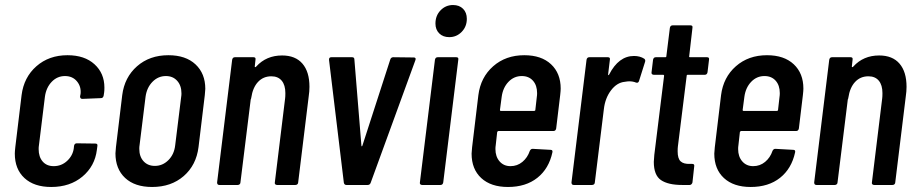

<svg xmlns="http://www.w3.org/2000/svg" viewBox="-20 -737 3651 765"><path d="M39 -125Q39 -133 41 -151L66 -358Q75 -429 125 -473Q175 -517 249 -517Q317 -517 356.5 -481Q396 -445 396 -388Q396 -375 395 -369L393 -356Q391 -346 382 -346L308 -343Q299 -343 299 -353L301 -363Q304 -392 286.5 -413Q269 -434 239 -434Q208 -434 186 -411Q164 -388 159 -352L135 -157Q134 -152 134 -143Q134 -112 150 -93.5Q166 -75 194 -75Q225 -75 247.5 -96Q270 -117 274 -146L275 -156Q277 -166 286 -166L360 -165Q370 -165 368 -155L366 -140Q358 -75 308.5 -33.5Q259 8 184 8Q116 8 77.5 -27.5Q39 -63 39 -125Z M440 -126Q440 -133 442 -151L467 -358Q476 -429 526 -473Q576 -517 651 -517Q720 -517 759 -480.5Q798 -444 798 -383Q798 -376 796 -358L771 -151Q762 -79 712 -35.5Q662 8 586 8Q517 8 478.5 -28Q440 -64 440 -126ZM678 -158 702 -352Q703 -357 703 -365Q703 -396 686 -415Q669 -434 641 -434Q610 -434 587.5 -411Q565 -388 560 -352L536 -158Q535 -153 535 -144Q535 -113 552 -94.5Q569 -76 597 -76Q628 -76 651 -99Q674 -122 678 -158Z M1213 -391Q1213 -373 1210 -353L1168 -10Q1168 -6 1165 -3Q1162 0 1157 0H1084Q1079 0 1076.5 -3Q1074 -6 1075 -10L1116 -345Q1117 -352 1117 -366Q1117 -398 1102.5 -415.5Q1088 -433 1061 -433Q1029 -433 1008 -410.5Q987 -388 981 -347Q980 -341 979 -341L938 -10Q938 -6 935 -3Q932 0 927 0H854Q845 0 845 -10L905 -499Q907 -509 916 -509H990Q1000 -509 998 -499L995 -472Q995 -470 997 -469.5Q999 -469 1001 -472Q1041 -516 1104 -516Q1157 -516 1185 -483.5Q1213 -451 1213 -391Z M1350 -9 1291 -498V-500Q1291 -509 1300 -509H1383Q1392 -509 1392 -500L1420 -157Q1420 -154 1421.5 -154Q1423 -154 1424 -157L1535 -500Q1538 -509 1547 -509L1629 -508Q1634 -508 1635.5 -505Q1637 -502 1635 -497L1457 -9Q1454 0 1445 0H1360Q1352 0 1350 -9Z M1715 -643Q1715 -675 1735.5 -696Q1756 -717 1785 -717Q1810 -717 1825 -702Q1840 -687 1840 -662Q1840 -631 1819.5 -610Q1799 -589 1770 -589Q1745 -589 1730 -604Q1715 -619 1715 -643ZM1653 -10 1713 -499Q1715 -509 1724 -509H1798Q1808 -509 1806 -499L1746 -10Q1744 0 1735 0H1662Q1657 0 1654.5 -3Q1652 -6 1653 -10Z M2185 -215H1966Q1963 -215 1961 -211L1955 -157Q1954 -152 1954 -143Q1954 -113 1970.5 -94Q1987 -75 2014 -75Q2041 -75 2061.5 -92Q2082 -109 2091 -136Q2095 -144 2102 -144L2174 -140Q2179 -140 2180.5 -137Q2182 -134 2181 -130Q2167 -65 2121 -28.5Q2075 8 2004 8Q1936 8 1897.5 -27.5Q1859 -63 1859 -125Q1859 -132 1861 -150L1886 -358Q1895 -429 1945 -473Q1995 -517 2069 -517Q2137 -517 2175.5 -481Q2214 -445 2214 -384Q2214 -376 2212 -358L2196 -225Q2194 -215 2185 -215ZM1979 -352 1972 -299Q1972 -295 1976 -295H2108Q2110 -295 2111.5 -296Q2113 -297 2113 -299L2119 -352Q2120 -357 2120 -366Q2120 -397 2103.5 -415.5Q2087 -434 2059 -434Q2028 -434 2006 -411Q1984 -388 1979 -352Z M2547 -503Q2553 -498 2550 -490L2526 -414Q2523 -405 2514 -408Q2502 -413 2487 -413Q2481 -413 2469 -411Q2438 -408 2414.5 -377Q2391 -346 2386 -302L2350 -10Q2350 -6 2347 -3Q2344 0 2339 0H2266Q2257 0 2257 -10L2317 -499Q2319 -509 2328 -509H2402Q2412 -509 2410 -499L2403 -441Q2403 -438 2404.5 -437.5Q2406 -437 2407 -440Q2445 -514 2506 -514Q2530 -514 2547 -503Z M2788 -439H2720Q2716 -439 2716 -435L2681 -154Q2680 -147 2680 -134Q2680 -105 2692 -94Q2704 -83 2729 -84H2738Q2748 -84 2746 -74L2739 -10Q2738 -6 2735 -3Q2732 0 2728 0H2698Q2642 0 2613.5 -19.5Q2585 -39 2585 -92Q2585 -100 2587 -120L2626 -435Q2626 -439 2622 -439H2585Q2580 -439 2577.5 -442Q2575 -445 2576 -449L2582 -499Q2584 -509 2593 -509H2631Q2635 -509 2635 -513L2649 -626Q2651 -636 2660 -636H2731Q2741 -636 2739 -626L2726 -513Q2725 -512 2726 -510.5Q2727 -509 2729 -509H2797Q2807 -509 2805 -499L2799 -449Q2797 -439 2788 -439Z M3152 -215H2933Q2930 -215 2928 -211L2922 -157Q2921 -152 2921 -143Q2921 -113 2937.5 -94Q2954 -75 2981 -75Q3008 -75 3028.5 -92Q3049 -109 3058 -136Q3062 -144 3069 -144L3141 -140Q3146 -140 3147.5 -137Q3149 -134 3148 -130Q3134 -65 3088 -28.5Q3042 8 2971 8Q2903 8 2864.5 -27.5Q2826 -63 2826 -125Q2826 -132 2828 -150L2853 -358Q2862 -429 2912 -473Q2962 -517 3036 -517Q3104 -517 3142.5 -481Q3181 -445 3181 -384Q3181 -376 3179 -358L3163 -225Q3161 -215 3152 -215ZM2946 -352 2939 -299Q2939 -295 2943 -295H3075Q3077 -295 3078.5 -296Q3080 -297 3080 -299L3086 -352Q3087 -357 3087 -366Q3087 -397 3070.5 -415.5Q3054 -434 3026 -434Q2995 -434 2973 -411Q2951 -388 2946 -352Z M3592 -391Q3592 -373 3589 -353L3547 -10Q3547 -6 3544 -3Q3541 0 3536 0H3463Q3458 0 3455.5 -3Q3453 -6 3454 -10L3495 -345Q3496 -352 3496 -366Q3496 -398 3481.5 -415.5Q3467 -433 3440 -433Q3408 -433 3387 -410.5Q3366 -388 3360 -347Q3359 -341 3358 -341L3317 -10Q3317 -6 3314 -3Q3311 0 3306 0H3233Q3224 0 3224 -10L3284 -499Q3286 -509 3295 -509H3369Q3379 -509 3377 -499L3374 -472Q3374 -470 3376 -469.5Q3378 -469 3380 -472Q3420 -516 3483 -516Q3536 -516 3564 -483.5Q3592 -451 3592 -391Z"/></svg>

Font: Barlow Condensed Medium
Style: Italic
Weight: 500
Width: 3
Italic angle: -7°
Designer: Jeremy Tribby
Foundry: Tribby Type
Version: Version 1.408